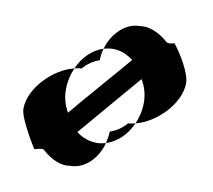

<svg xmlns="http://www.w3.org/2000/svg" viewBox="-63 -604 729 658"><g transform="rotate(10 301.0 -274.5)"><path d="M29 -183C29 -148 89 -54 89 -54C84 -49 115 -63 123 -56C155 -27 190 -12 222 -18C271 -18 314 -61 328 -116C318 -113 307 -111 297 -111C271 -111 246 -120 225 -136L410 -353C424 -330 432 -304 432 -274C432 -248 426 -223 416 -200C488 -218 563 -295 563 -366C563 -401 522 -467 501 -492C507 -498 480 -484 471 -494C439 -522 404 -536 372 -531C323 -531 279 -487 264 -433C274 -436 286 -438 297 -438C323 -438 346 -428 367 -412C334 -372 214 -236 182 -196C168 -219 161 -246 161 -274C161 -301 167 -326 177 -349C105 -332 29 -254 29 -183ZM177 -349C185 -351 193 -353 201 -353C219 -373 237 -385 258 -392C258 -406 260 -420 264 -433C226 -421 195 -390 177 -349ZM328 -116C366 -128 398 -159 416 -200C408 -198 399 -196 391 -196C374 -176 355 -164 334 -157C334 -143 331 -129 328 -116Z"/></g></svg>

Font: Ampere
Style: SCCnd
Weight: 400
Version: Version 1